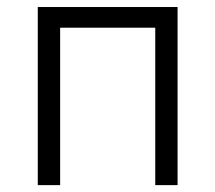

<svg xmlns="http://www.w3.org/2000/svg" viewBox="-20 -538 626 558"><path d="M89.8 0V-517.6H496.1V0H431.2V-457.5H154.8V0Z"/></svg>

Font: Caskaydia Cove Light
Style: Regular
Weight: 300
Monospace: yes
Designer: Aaron Bell
Foundry: Saja Typeworks
Version: Version 4.300; ttfautohint (v1.8.3)